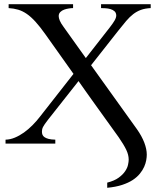

<svg xmlns="http://www.w3.org/2000/svg" viewBox="-20 -682 763 912"><path d="M630.4 -68.4Q653.8 -35.2 665.5 -4.4Q677.2 26.4 677.2 52.7Q677.2 64 674.6 79.1Q671.9 94.2 664.8 110.4Q657.7 126.5 644.5 142.8Q631.3 159.2 610.6 172.9Q589.8 186.5 560.1 196.3Q530.3 206.1 489.3 210V185.5Q523.4 176.8 543.5 162.1Q563.5 147.5 574.2 131.6Q585 115.7 588.1 100.8Q591.3 85.9 591.3 76.2Q591.3 53.7 579.6 29.3Q567.9 4.9 543.9 -29.8Q512.2 -74.2 479 -120.1Q464.8 -139.6 449.2 -161.6Q433.6 -183.6 417 -206.5L384.3 -252.4Q368.2 -275.4 353 -296.9L208.5 -113.8Q198.7 -101.1 192.9 -92.8Q187 -84.5 184.1 -78.4Q181.2 -72.3 180.2 -67.1Q179.2 -62 179.2 -56.2Q179.2 -48.3 181.9 -41.7Q184.6 -35.2 191.7 -30.3Q198.7 -25.4 210.9 -22.2Q223.1 -19 242.7 -18.6V0H6.3V-18.6Q28.3 -19 50.5 -28.3Q72.8 -37.6 94 -52.7Q115.2 -67.9 134.5 -87.4Q153.8 -106.9 169.9 -127.9L329.1 -331.1L196.3 -518.1Q170.4 -554.7 148.9 -578.4Q127.4 -602.1 107.2 -616Q86.9 -629.9 66.2 -636Q45.4 -642.1 21 -643.6V-662.1H327.1V-643.6Q318.8 -643.6 307.1 -641.8Q295.4 -640.1 284.7 -636.2Q273.9 -632.3 266.4 -624.8Q258.8 -617.2 258.8 -605.5Q258.8 -596.7 263.9 -584.2Q269 -571.8 281.7 -554.7L387.7 -406.2L501.5 -551.8Q516.6 -571.3 524.4 -584.7Q532.2 -598.1 532.2 -608.9Q531.7 -621.6 523.7 -628.7Q515.6 -635.7 504.4 -638.9Q493.2 -642.1 481 -642.8Q468.8 -643.6 460 -643.6V-662.1H695.8V-643.6Q668.5 -642.1 649.2 -635Q629.9 -627.9 613 -615Q596.2 -602.1 579.3 -582.3Q562.5 -562.5 541 -535.2L412.6 -372.1Z"/></svg>

Font: Doulos SIL CyrE
Style: Regular
Weight: 400
Designer: Walt Agee, Victor Gaultney, Peter Martin, Debbi Hosken, Becca Hirsbrunner
Foundry: SIL International
Version: Version 5.000